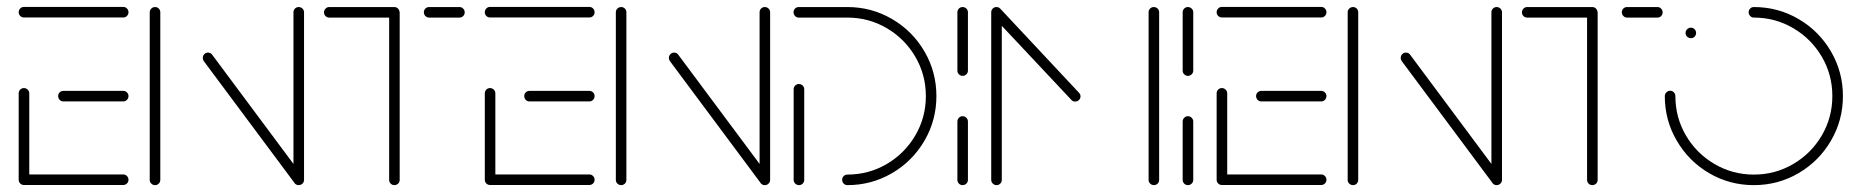

<svg xmlns="http://www.w3.org/2000/svg" viewBox="-20 -539 5412 559"><path d="M34.4 -16.3V-267.4Q34.4 -273.7 38.9 -278.1Q43.3 -282.6 49.6 -282.6Q55.9 -282.6 60.6 -278.1Q65.2 -273.7 65.2 -267.4V-16.3ZM354.1 -15.6Q354.1 -9.3 349.6 -4.8Q345.2 -0.4 338.9 -0.4H49.6Q43.3 -0.4 38.9 -4.8Q34.4 -9.3 34.4 -15.6Q34.4 -21.9 38.9 -26.5Q43.3 -31.1 49.6 -31.1H338.9Q345.2 -31.1 349.6 -26.5Q354.1 -21.9 354.1 -15.6ZM149.3 -259.3Q149.3 -265.6 153.7 -270Q158.1 -274.4 164.4 -274.4H338.9Q345.2 -274.4 349.6 -270Q354.1 -265.6 354.1 -259.3Q354.1 -253 349.6 -248.3Q345.2 -243.7 338.9 -243.7H164.4Q158.1 -243.7 153.7 -248.3Q149.3 -253 149.3 -259.3ZM34.4 -503.3Q34.4 -509.6 38.9 -514.3Q43.3 -518.9 49.6 -518.9H338.9Q345.2 -518.9 349.6 -514.3Q354.1 -509.6 354.1 -503.3Q354.1 -497 349.6 -492.6Q345.2 -488.1 338.9 -488.1H49.6Q43.3 -488.1 38.9 -492.6Q34.4 -497 34.4 -503.3Z M431.5 0Q425.2 0 420.6 -4.4Q415.9 -8.9 415.9 -15.2V-503.3Q415.9 -509.6 420.6 -514.1Q425.2 -518.5 431.5 -518.5Q437.8 -518.5 442.2 -514.1Q446.7 -509.6 446.7 -503.3V-15.2Q446.7 -8.9 442.2 -4.4Q437.8 0 431.5 0ZM570.4 -370.4Q570.4 -376.7 574.8 -381.3Q579.3 -385.9 585.6 -385.9Q593.3 -385.9 597.8 -379.6L862.2 -24.4L837.8 -5.9L573.3 -361.1Q570.4 -365.2 570.4 -370.4ZM849.6 0Q843.3 0 838.9 -4.4Q834.4 -8.9 834.4 -15.2V-503.3Q834.4 -509.6 838.9 -514.1Q843.3 -518.5 849.6 -518.5Q855.9 -518.5 860.6 -514.1Q865.2 -509.6 865.2 -503.3V-15.2Q865.2 -8.9 860.6 -4.4Q855.9 0 849.6 0Z M1143.7 -504.1V-15.2Q1143.7 -8.9 1139.1 -4.4Q1134.4 0 1128.1 0Q1121.9 0 1117.4 -4.4Q1113 -8.9 1113 -15.2V-504.1ZM923.3 -503Q923.3 -509.3 927.8 -513.9Q932.2 -518.5 938.5 -518.5H1128.1Q1134.4 -518.5 1138.9 -513.9Q1143.3 -509.3 1143.3 -503Q1143.3 -496.7 1138.9 -492.2Q1134.4 -487.8 1128.1 -487.8H938.5Q932.2 -487.8 927.8 -492.2Q923.3 -496.7 923.3 -503ZM1214.1 -503.3Q1214.1 -509.6 1218.5 -514.1Q1223 -518.5 1229.3 -518.5H1317.8Q1324.1 -518.5 1328.5 -513.9Q1333 -509.3 1333 -503Q1333 -496.7 1328.5 -492.2Q1324.1 -487.8 1317.8 -487.8H1229.3Q1223 -487.8 1218.5 -492.4Q1214.1 -497 1214.1 -503.3Z M1391.5 -16.3V-267.4Q1391.5 -273.7 1395.9 -278.1Q1400.4 -282.6 1406.7 -282.6Q1413 -282.6 1417.6 -278.1Q1422.2 -273.7 1422.2 -267.4V-16.3ZM1711.1 -15.6Q1711.1 -9.3 1706.7 -4.8Q1702.2 -0.4 1695.9 -0.4H1406.7Q1400.4 -0.4 1395.9 -4.8Q1391.5 -9.3 1391.5 -15.6Q1391.5 -21.9 1395.9 -26.5Q1400.4 -31.1 1406.7 -31.1H1695.9Q1702.2 -31.1 1706.7 -26.5Q1711.1 -21.9 1711.1 -15.6ZM1506.3 -259.3Q1506.3 -265.6 1510.7 -270Q1515.2 -274.4 1521.5 -274.4H1695.9Q1702.2 -274.4 1706.7 -270Q1711.1 -265.6 1711.1 -259.3Q1711.1 -253 1706.7 -248.3Q1702.2 -243.7 1695.9 -243.7H1521.5Q1515.2 -243.7 1510.7 -248.3Q1506.3 -253 1506.3 -259.3ZM1391.5 -503.3Q1391.5 -509.6 1395.9 -514.3Q1400.4 -518.9 1406.7 -518.9H1695.9Q1702.2 -518.9 1706.7 -514.3Q1711.1 -509.6 1711.1 -503.3Q1711.1 -497 1706.7 -492.6Q1702.2 -488.1 1695.9 -488.1H1406.7Q1400.4 -488.1 1395.9 -492.6Q1391.5 -497 1391.5 -503.3Z M1788.5 0Q1782.2 0 1777.6 -4.4Q1773 -8.9 1773 -15.2V-503.3Q1773 -509.6 1777.6 -514.1Q1782.2 -518.5 1788.5 -518.5Q1794.8 -518.5 1799.3 -514.1Q1803.7 -509.6 1803.7 -503.3V-15.2Q1803.7 -8.9 1799.3 -4.4Q1794.8 0 1788.5 0ZM1927.4 -370.4Q1927.4 -376.7 1931.9 -381.3Q1936.3 -385.9 1942.6 -385.9Q1950.4 -385.9 1954.8 -379.6L2219.3 -24.4L2194.8 -5.9L1930.4 -361.1Q1927.4 -365.2 1927.4 -370.4ZM2206.7 0Q2200.4 0 2195.9 -4.4Q2191.5 -8.9 2191.5 -15.2V-503.3Q2191.5 -509.6 2195.9 -514.1Q2200.4 -518.5 2206.7 -518.5Q2213 -518.5 2217.6 -514.1Q2222.2 -509.6 2222.2 -503.3V-15.2Q2222.2 -8.9 2217.6 -4.4Q2213 0 2206.7 0Z M2305.9 -294.4Q2312.2 -294.4 2316.9 -290Q2321.5 -285.6 2321.5 -279.3V-15.2Q2321.5 -8.9 2317 -4.4Q2312.6 0 2306.3 0Q2300 0 2295.4 -4.4Q2290.7 -8.9 2290.7 -15.2V-279.3Q2290.7 -285.6 2295.2 -290Q2299.6 -294.4 2305.9 -294.4ZM2431.9 -15.6Q2431.9 -21.9 2436.3 -26.3Q2440.7 -30.7 2447 -30.7Q2509.3 -30.7 2561.7 -61.5Q2614.1 -92.2 2644.8 -144.6Q2675.6 -197 2675.6 -259.3Q2675.6 -321.5 2644.8 -373.9Q2614.1 -426.3 2561.7 -457Q2509.3 -487.8 2447 -487.8H2305.6Q2299.3 -487.8 2294.8 -492.4Q2290.4 -497 2290.4 -503.3Q2290.4 -509.6 2294.8 -514.1Q2299.3 -518.5 2305.6 -518.5H2447Q2517.4 -518.5 2577 -483.7Q2636.7 -448.9 2671.5 -389.3Q2706.3 -329.6 2706.3 -259.3Q2706.3 -188.9 2671.5 -129.3Q2636.7 -69.6 2577 -34.8Q2517.4 0 2447 0Q2440.7 0 2436.3 -4.6Q2431.9 -9.3 2431.9 -15.6Z M2782.6 0Q2776.3 0 2771.9 -4.4Q2767.4 -8.9 2767.4 -15.2V-185.2Q2767.4 -191.5 2771.9 -196.1Q2776.3 -200.7 2782.6 -200.7Q2788.9 -200.7 2793.5 -196.1Q2798.1 -191.5 2798.1 -185.2V-15.2Q2798.1 -8.9 2793.5 -4.4Q2788.9 0 2782.6 0ZM2782.6 -318.1Q2776.3 -318.1 2771.9 -322.6Q2767.4 -327 2767.4 -333.3V-503.3Q2767.4 -509.6 2771.9 -514.1Q2776.3 -518.5 2782.6 -518.5Q2788.9 -518.5 2793.5 -514.1Q2798.1 -509.6 2798.1 -503.3V-333.3Q2798.1 -327 2793.5 -322.6Q2788.9 -318.1 2782.6 -318.1Z M2881.1 -518.5Q2887.4 -518.5 2892 -514.1Q2896.7 -509.6 2896.7 -503.3V-15.2Q2896.7 -8.9 2892.2 -4.4Q2887.8 0 2881.5 0Q2875.2 0 2870.6 -4.4Q2865.9 -8.9 2865.9 -15.2V-503.3Q2865.9 -509.6 2870.4 -514.1Q2874.8 -518.5 2881.1 -518.5ZM3125.9 -258.5Q3125.9 -252.2 3121.3 -247.8Q3116.7 -243.3 3110.4 -243.3Q3103.3 -243.3 3099.3 -248.1L2871.5 -490.7Q2867 -495.9 2867 -501.9Q2867 -508.1 2871.7 -512.6Q2876.3 -517 2882.6 -517Q2888.9 -517 2893.7 -512.2L3121.5 -268.9Q3125.9 -264.4 3125.9 -258.5ZM3339.3 -518.5Q3345.6 -518.5 3350.2 -514.1Q3354.8 -509.6 3354.8 -503.3V-15.2Q3354.8 -8.9 3350.4 -4.4Q3345.9 0 3339.6 0Q3333.3 0 3328.7 -4.4Q3324.1 -8.9 3324.1 -15.2V-503.3Q3324.1 -509.6 3328.5 -514.1Q3333 -518.5 3339.3 -518.5Z M3438.5 0Q3432.2 0 3427.8 -4.4Q3423.3 -8.9 3423.3 -15.2V-185.2Q3423.3 -191.5 3427.8 -196.1Q3432.2 -200.7 3438.5 -200.7Q3444.8 -200.7 3449.4 -196.1Q3454.1 -191.5 3454.1 -185.2V-15.2Q3454.1 -8.9 3449.4 -4.4Q3444.8 0 3438.5 0ZM3438.5 -318.1Q3432.2 -318.1 3427.8 -322.6Q3423.3 -327 3423.3 -333.3V-503.3Q3423.3 -509.6 3427.8 -514.1Q3432.2 -518.5 3438.5 -518.5Q3444.8 -518.5 3449.4 -514.1Q3454.1 -509.6 3454.1 -503.3V-333.3Q3454.1 -327 3449.4 -322.6Q3444.8 -318.1 3438.5 -318.1Z M3522.2 -16.3V-267.4Q3522.2 -273.7 3526.7 -278.1Q3531.1 -282.6 3537.4 -282.6Q3543.7 -282.6 3548.3 -278.1Q3553 -273.7 3553 -267.4V-16.3ZM3841.9 -15.6Q3841.9 -9.3 3837.4 -4.8Q3833 -0.4 3826.7 -0.4H3537.4Q3531.1 -0.4 3526.7 -4.8Q3522.2 -9.3 3522.2 -15.6Q3522.2 -21.9 3526.7 -26.5Q3531.1 -31.1 3537.4 -31.1H3826.7Q3833 -31.1 3837.4 -26.5Q3841.9 -21.9 3841.9 -15.6ZM3637 -259.3Q3637 -265.6 3641.5 -270Q3645.9 -274.4 3652.2 -274.4H3826.7Q3833 -274.4 3837.4 -270Q3841.9 -265.6 3841.9 -259.3Q3841.9 -253 3837.4 -248.3Q3833 -243.7 3826.7 -243.7H3652.2Q3645.9 -243.7 3641.5 -248.3Q3637 -253 3637 -259.3ZM3522.2 -503.3Q3522.2 -509.6 3526.7 -514.3Q3531.1 -518.9 3537.4 -518.9H3826.7Q3833 -518.9 3837.4 -514.3Q3841.9 -509.6 3841.9 -503.3Q3841.9 -497 3837.4 -492.6Q3833 -488.1 3826.7 -488.1H3537.4Q3531.1 -488.1 3526.7 -492.6Q3522.2 -497 3522.2 -503.3Z M3919.3 0Q3913 0 3908.3 -4.4Q3903.7 -8.9 3903.7 -15.2V-503.3Q3903.7 -509.6 3908.3 -514.1Q3913 -518.5 3919.3 -518.5Q3925.6 -518.5 3930 -514.1Q3934.4 -509.6 3934.4 -503.3V-15.2Q3934.4 -8.9 3930 -4.4Q3925.6 0 3919.3 0ZM4058.1 -370.4Q4058.1 -376.7 4062.6 -381.3Q4067 -385.9 4073.3 -385.9Q4081.1 -385.9 4085.6 -379.6L4350 -24.4L4325.6 -5.9L4061.1 -361.1Q4058.1 -365.2 4058.1 -370.4ZM4337.4 0Q4331.1 0 4326.7 -4.4Q4322.2 -8.9 4322.2 -15.2V-503.3Q4322.2 -509.6 4326.7 -514.1Q4331.1 -518.5 4337.4 -518.5Q4343.7 -518.5 4348.3 -514.1Q4353 -509.6 4353 -503.3V-15.2Q4353 -8.9 4348.3 -4.4Q4343.7 0 4337.4 0Z M4631.5 -504.1V-15.2Q4631.5 -8.9 4626.9 -4.4Q4622.2 0 4615.9 0Q4609.6 0 4605.2 -4.4Q4600.7 -8.9 4600.7 -15.2V-504.1ZM4411.1 -503Q4411.1 -509.3 4415.6 -513.9Q4420 -518.5 4426.3 -518.5H4615.9Q4622.2 -518.5 4626.7 -513.9Q4631.1 -509.3 4631.1 -503Q4631.1 -496.7 4626.7 -492.2Q4622.2 -487.8 4615.9 -487.8H4426.3Q4420 -487.8 4415.6 -492.2Q4411.1 -496.7 4411.1 -503ZM4701.9 -503.3Q4701.9 -509.6 4706.3 -514.1Q4710.7 -518.5 4717 -518.5H4805.6Q4811.9 -518.5 4816.3 -513.9Q4820.7 -509.3 4820.7 -503Q4820.7 -496.7 4816.3 -492.2Q4811.9 -487.8 4805.6 -487.8H4717Q4710.7 -487.8 4706.3 -492.4Q4701.9 -497 4701.9 -503.3Z M4887.4 -443Q4887.4 -449.3 4892 -453.9Q4896.7 -458.5 4903 -458.5Q4909.3 -458.5 4913.7 -453.9Q4918.1 -449.3 4918.1 -443Q4918.1 -436.7 4913.7 -432.2Q4909.3 -427.8 4903 -427.8Q4896.7 -427.8 4892 -432.2Q4887.4 -436.7 4887.4 -443ZM5071.1 -503.3Q5071.1 -509.6 5075.6 -514.1Q5080 -518.5 5086.3 -518.5Q5156.7 -518.5 5216.3 -483.7Q5275.9 -448.9 5310.7 -389.3Q5345.6 -329.6 5345.6 -259.3Q5345.6 -188.9 5310.7 -129.3Q5275.9 -69.6 5216.3 -34.8Q5156.7 0 5086.3 0Q5015.6 0 4956.1 -34.8Q4896.7 -69.6 4861.9 -129.3Q4827 -188.9 4827 -259.3Q4827 -265.6 4831.7 -270.2Q4836.3 -274.8 4842.6 -274.8Q4848.9 -274.8 4853.3 -270.2Q4857.8 -265.6 4857.8 -259.3Q4857.8 -197 4888.5 -144.6Q4919.3 -92.2 4971.7 -61.5Q5024.1 -30.7 5086.3 -30.7Q5148.5 -30.7 5200.9 -61.5Q5253.3 -92.2 5284.1 -144.6Q5314.8 -197 5314.8 -259.3Q5314.8 -321.5 5284.1 -373.9Q5253.3 -426.3 5200.9 -457Q5148.5 -487.8 5086.3 -487.8Q5080 -487.8 5075.6 -492.4Q5071.1 -497 5071.1 -503.3Z"/></svg>

Font: 26F Galaxy Sans Ultra Light
Style: Regular
Weight: 200
Designer: C₂₉H₂₅N₃O₅
Version: Version 1.100